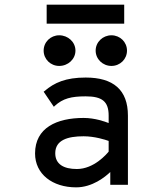

<svg xmlns="http://www.w3.org/2000/svg" viewBox="-20 -796 702 827"><path d="M181 -776V-694H515V-776ZM460 -512C497 -512 527 -541 527 -578C527 -615 497 -644 460 -644C423 -644 392 -615 392 -578C392 -541 423 -512 460 -512ZM235 -512C273 -512 305 -541 305 -578C305 -615 273 -644 235 -644C198 -644 168 -615 168 -578C168 -541 198 -512 235 -512ZM168 -401 212 -336 216 -340C251 -372 287 -381 349 -381C420 -381 448 -359 448 -298V-266C433 -272 389 -288 340 -288C225 -288 131 -246 131 -135C131 -46 206 11 308 11C378 11 433 -34 455 -55V0H531V-298C531 -409 468 -462 349 -462C263 -462 214 -440 172 -404ZM218 -136C218 -193 272 -209 340 -209C388 -209 434 -194 448 -189V-143C440 -133 385 -68 311 -68C254 -68 218 -89 218 -136Z"/></svg>

Font: Charger Monospace
Style: Regular
Weight: 400
Designer: Jasper
Foundry: Cannot Into Space Fonts
Version: Version 0.980